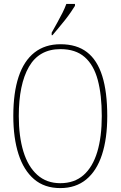

<svg xmlns="http://www.w3.org/2000/svg" viewBox="-20 -951 617 981"><path d="M288 10Q207 10 154 -35.5Q101 -81 74.5 -163.5Q48 -246 48 -359Q48 -477 75 -558.5Q102 -640 156 -682.5Q210 -725 289 -725Q372 -725 424.5 -684.5Q477 -644 502.5 -562.5Q528 -481 528 -358Q528 -243 501 -160.5Q474 -78 420.5 -34Q367 10 288 10ZM288 -15Q360 -15 407 -56.5Q454 -98 477 -175Q500 -252 500 -358Q500 -466 479.5 -542.5Q459 -619 412.5 -659.5Q366 -700 289 -700Q180 -700 128 -610Q76 -520 76 -358Q76 -254 99.5 -177Q123 -100 170.5 -57.5Q218 -15 288 -15ZM244 -784Q259 -811 273 -836Q287 -861 299 -885Q311 -909 319 -931H363V-921Q355 -908 342 -889Q329 -870 312.5 -849Q296 -828 279 -808Q262 -788 248 -771H244Z"/></svg>

Font: Noto Serif Khmer Condensed Thin
Style: Regular
Weight: 250
Width: 3
Designer: Danh Hong and the Monotype Design Team
Foundry: Monotype Imaging Inc.
Version: Version 2.004